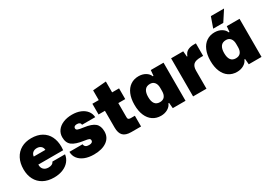

<svg xmlns="http://www.w3.org/2000/svg" viewBox="5 -1557 3312 2374"><g transform="rotate(-30 1661.5 -370.0)"><path d="M25 -267Q25 -355 59 -420Q93 -485 154.5 -519.5Q216 -554 298 -554Q386 -554 447.5 -519Q509 -484 540 -421.5Q571 -359 571 -276Q571 -253 568 -227H213Q212 -182 237 -157Q262 -132 305 -132Q366 -132 383 -172H563Q556 -118 521.5 -76.5Q487 -35 431 -12.5Q375 10 305 10Q217 10 154 -24.5Q91 -59 58 -121.5Q25 -184 25 -267ZM380 -341Q378 -375 355.5 -394Q333 -413 298 -413Q262 -413 239.5 -393.5Q217 -374 214 -341Z M625 -171H813Q817 -122 879 -122Q906 -122 919.5 -131.5Q933 -141 933 -157Q933 -177 917 -184.5Q901 -192 850 -199Q737 -215 687.5 -253Q638 -291 638 -371Q638 -425 668.5 -466.5Q699 -508 754.5 -531Q810 -554 882 -554Q949 -554 1001 -532.5Q1053 -511 1083 -472.5Q1113 -434 1116 -383H928Q927 -402 913.5 -412Q900 -422 876 -422Q854 -422 841.5 -413.5Q829 -405 829 -388Q829 -368 849.5 -360Q870 -352 930 -344Q1037 -330 1082 -291.5Q1127 -253 1127 -174Q1127 -87 1058.5 -38.5Q990 10 874 10Q799 10 743 -12.5Q687 -35 656 -76Q625 -117 625 -171Z M1259 -152V-391H1168V-544H1259V-683L1450 -699V-544H1549V-391H1450V-188Q1450 -168 1460 -160.5Q1470 -153 1489 -153H1549V0H1410Q1331 0 1295 -36.5Q1259 -73 1259 -152Z M1612 -272Q1612 -360 1639 -423.5Q1666 -487 1715.5 -520.5Q1765 -554 1831 -554Q1886 -554 1928 -529.5Q1970 -505 1985 -465H1995L2002 -544H2184V0H2002L1995 -79H1985Q1970 -39 1928 -14.5Q1886 10 1831 10Q1765 10 1715.5 -23.5Q1666 -57 1639 -120.5Q1612 -184 1612 -272ZM1993 -249V-295Q1993 -345 1970 -373Q1947 -401 1907 -401Q1855 -401 1831 -367Q1807 -333 1807 -272Q1807 -143 1902 -143Q1948 -143 1970.5 -171Q1993 -199 1993 -249Z M2292 -544H2465L2472 -465H2479Q2496 -513 2531.5 -532Q2567 -551 2620 -551H2650V-372H2616Q2541 -372 2512 -344Q2483 -316 2483 -257V0H2292Z M2697 -272Q2697 -360 2724 -423.5Q2751 -487 2800.5 -520.5Q2850 -554 2916 -554Q2971 -554 3013 -529.5Q3055 -505 3070 -465H3080L3087 -544H3269V0H3087L3080 -79H3070Q3055 -39 3013 -14.5Q2971 10 2916 10Q2850 10 2800.5 -23.5Q2751 -57 2724 -120.5Q2697 -184 2697 -272ZM3078 -249V-295Q3078 -345 3055 -373Q3032 -401 2992 -401Q2940 -401 2916 -367Q2892 -333 2892 -272Q2892 -143 2987 -143Q3033 -143 3055.5 -171Q3078 -199 3078 -249ZM2979 -750H3167L3070 -601H2926Z"/></g></svg>

Font: Mona Sans Black
Style: Regular
Weight: 900
Designer: Deni Anggara
Foundry: GitHub
Version: Version 2.000